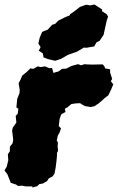

<svg xmlns="http://www.w3.org/2000/svg" viewBox="-42 -809 525 856"><path d="M72 22 58 19 38 20 30 14 6 6 -2 -14 -9 -32 -22 -49 -12 -66 -5 -95 -7 -121 2 -135V-155L14 -170L17 -186L12 -227L15 -240L31 -263L28 -292L37 -302L40 -324L31 -330L35 -369L45 -394L46 -409L41 -438L50 -455L57 -472L77 -488L93 -504L107 -502L126 -513L139 -510L159 -513L178 -505L190 -506L196 -484L220 -491L234 -502L253 -503L277 -515L306 -523L319 -518L336 -523L342 -522L369 -521L416 -522L423 -514L427 -504L449 -500V-485L453 -473L458 -457L452 -447L463 -433L454 -411L441 -384L425 -372L413 -361L398 -348L378 -335L362 -332L337 -336L324 -343L315 -349L295 -348L276 -345L258 -330L247 -324L250 -310L231 -299L224 -280L220 -247L230 -237L224 -219L216 -205L211 -182L216 -175L215 -155L217 -137L212 -127V-114L210 -93L206 -61L201 -35L193 -23L176 -14L168 -2L150 9L133 12L124 21L103 27L102 22ZM204 -538 174 -545 152 -553 149 -571 131 -583 139 -599 129 -615 135 -641 146 -667 171 -677 191 -699 203 -702 218 -717 250 -733 268 -740 271 -746 290 -759 314 -778 342 -788 360 -785 379 -789 413 -767V-759L433 -746L440 -735L434 -718L426 -682L420 -654L402 -627L388 -620L378 -602L343 -596L332 -597L302 -579L260 -564L231 -547Z"/></svg>

Font: Winky Rough Black
Style: Italic
Weight: 900
Italic angle: -8.97852°
Designer: Simon Atzbach
Foundry: typofactur
Version: Version 1.206; ttfautohint (v1.8.4.7-5d5b)